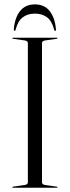

<svg xmlns="http://www.w3.org/2000/svg" viewBox="-20 -876 326 896"><path d="M176 -25Q176 -14.5 192 -12.5L244.5 -5Q248.5 -4.5 248.5 -2.5Q248.5 0 245 0H41Q37.5 0 37.5 -2.5Q37.5 -4.5 41.5 -5L94 -12.5Q110 -14.5 110 -25V-675Q110 -685.5 94 -687.5L41.5 -695Q37.5 -695.5 37.5 -697.5Q37.5 -700 41 -700H245Q248.5 -700 248.5 -697.5Q248.5 -695.5 244.5 -695L192 -687.5Q176 -685.5 176 -675ZM143 -812.5Q109 -812.5 86.2 -795.2Q63.5 -778 53 -738Q52 -732 48 -732Q44 -732 44.5 -739.5Q49 -793 73.5 -824.2Q98 -855.5 143 -855.5Q187.5 -855.5 212 -824.2Q236.5 -793 241 -739.5Q242 -732 237.5 -732Q233.5 -732 232.5 -738Q222 -779 198.8 -795.8Q175.5 -812.5 143 -812.5Z"/></svg>

Font: Fraunces 144pt S000 Light
Style: Regular
Weight: 300
Version: Version 1.000; ttfautohint (v1.8.3)